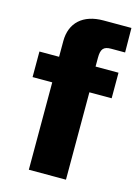

<svg xmlns="http://www.w3.org/2000/svg" viewBox="-111 -786 616 849"><g transform="rotate(15 196.5 -361.5)"><path d="M379 -517H274V-557C274 -597 285 -611 320 -611H384L383 -723H255C162 -723 107 -673 107 -589V-517H17V-400H107V0H277V-400H379Z"/></g></svg>

Font: United Sans ExtraBold
Style: Regular
Weight: 800
Designer: Pablo Impallari, Rodrigo Fuenzalida (Modified by Dan O. Williams)
Version: Version 1.000;PS 001.000;hotconv 1.0.88;makeotf.lib2.5.64775